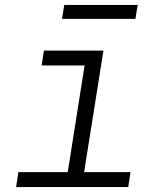

<svg xmlns="http://www.w3.org/2000/svg" viewBox="-20 -754 640 774"><path d="M230 -678H526L535 -734H239ZM45 0H497L506 -60H319L397 -550H157L148 -490H321L253 -60H54Z"/></svg>

Font: JetBrains Mono ExtraLight
Style: Italic
Weight: 240
Italic angle: -9°
Monospace: yes
Designer: Philipp Nurullin, Konstantin Bulenkov
Foundry: JetBrains
Version: Version 2.305